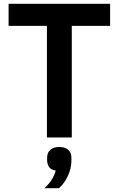

<svg xmlns="http://www.w3.org/2000/svg" viewBox="-20 -718 620 1003"><path d="M225.1 0V-583H24.9V-698.2H555.2V-583H355V0ZM211.9 265.1Q257.3 224.6 271 172.9Q247.6 169.9 236.8 154.8Q226.1 139.6 226.1 118.2V106.9Q226.1 79.6 242.7 64.7Q259.3 49.8 289.1 49.8Q319.8 49.8 336.4 64.7Q353 79.6 353 106.9V120.1Q353 161.1 334.7 200.7Q316.4 240.2 288.1 265.1Z"/></svg>

Font: Anuphan SemiBold
Style: Bold
Weight: 600
Designer: Mike Abbink, Paul van der Laan, Pieter van Rosmalen, Mint Tantisuwanna
Foundry: Bold Monday; Cadson Demak
Version: Version 3.002;hotconv 1.0.109;makeotfexe 2.5.65596